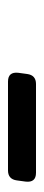

<svg xmlns="http://www.w3.org/2000/svg" viewBox="165 -935 110 480"><g transform="rotate(90 220.0 -695.0)"><path d="M184 -660Q159 -660 162 -686L165 -708Q168 -730 190 -730H412Q437 -730 434 -704L431 -682Q428 -660 406 -660Z"/></g></svg>

Font: Pitagon Sans Text
Style: Italic
Weight: 400
Italic angle: -8°
Designer: Travis Tran
Foundry: Pitagon
Version: Version 1.001; ttfautohint (v1.8.4.7-5d5b);gftools[0.9.26]